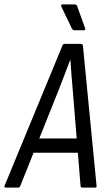

<svg xmlns="http://www.w3.org/2000/svg" viewBox="-49 -855 488 875"><path d="M-22 0Q-32 0 -28 -9L235 -646Q238 -655 245 -655H319Q328 -655 329 -646L391 -9Q393 0 383 0H327Q318 0 318 -9L283 -439Q280 -474 277 -509.5Q274 -545 272 -580H270Q257 -545 243.5 -510Q230 -475 216 -439L44 -9Q41 0 33 0ZM91 -159 116 -224H312L318 -159ZM290 -717Q286 -717 283 -719.5Q280 -722 278 -726L230 -826Q229 -830 230.5 -832.5Q232 -835 237 -835H291Q300 -835 303 -826L339 -726Q341 -722 339 -719.5Q337 -717 332 -717Z"/></svg>

Font: Sofia Sans Condensed
Style: Italic
Weight: 400
Italic angle: -9°
Designer: Botio Nikoltchev, Ani Petrova
Foundry: lettersoup
Version: Version 4.101